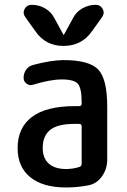

<svg xmlns="http://www.w3.org/2000/svg" viewBox="-20 -785 540 814"><path d="M296.9 -259.8Q224.6 -259.8 192.9 -234.4Q161.1 -209 161.1 -157.2Q161.1 -114.3 187 -91.3Q212.9 -68.4 259.8 -68.4Q289.1 -68.4 316.4 -77.1Q326.2 -80.1 326.2 -91.8V-249Q326.2 -259.8 315.4 -259.8ZM259.8 9.8Q162.1 9.8 108.4 -33.7Q54.7 -77.1 54.7 -157.2Q54.7 -243.2 115.2 -289.1Q175.8 -335 296.9 -335H315.4Q326.2 -335 326.2 -345.7V-351.6Q326.2 -410.2 310.5 -429.2Q294.9 -448.2 242.2 -448.2Q193.4 -448.2 120.1 -425.8Q105.5 -420.9 92.8 -430.2Q80.1 -439.5 80.1 -455.1Q80.1 -474.6 90.8 -489.7Q101.6 -504.9 121.1 -509.8Q193.4 -529.3 248 -530.3Q358.4 -530.3 396.5 -490.2Q434.6 -450.2 434.6 -332V-108.4Q434.6 -69.3 412.6 -37.6Q390.6 -5.9 353.5 1Q307.6 9.8 259.8 9.8ZM290 -709Q303.7 -735.4 330.1 -750Q356.4 -764.6 385.7 -764.6Q405.3 -764.6 415 -747.6Q424.8 -730.5 413.1 -712.9L369.1 -651.4Q326.2 -590.8 250 -590.3Q173.8 -589.8 130.9 -651.4L86.9 -712.9Q75.2 -729.5 84.5 -747.1Q93.8 -764.6 114.3 -764.6Q144.5 -764.6 170.4 -750Q196.3 -735.4 210 -709L249 -637.7H250H251Z"/></svg>

Font: Rounded-X Mgen+ 1mn medium
Style: Regular
Weight: 500
Designer: [Source Han Sans]
Ryoko NISHIZUKA  (kana & ideographs); Paul D. Hunt (Latin, Greek & Cyrillic); Wenlong ZHANG  (bopomofo
Version: Version 1.059.20150602